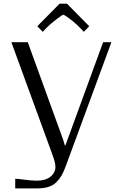

<svg xmlns="http://www.w3.org/2000/svg" viewBox="-20 -812 665 1040"><path d="M342.8 -792 463.4 -669.9 434.1 -639.6 411.1 -663.6Q396.5 -679.2 375.7 -696Q355 -712.9 340.3 -722.7Q325.7 -732.4 322.8 -732.4Q317.9 -732.4 283.9 -706.1Q250 -679.7 234.4 -663.6L211.4 -639.6L182.1 -669.9L302.7 -792ZM62.5 208.5V156.2Q75.2 156.2 113 161.4Q150.9 166.5 174.8 166.5H179.2Q237.3 166.5 264.6 134.3Q280.3 115.2 280.3 92.8Q280.3 86.4 279.1 79.1Q277.8 71.8 276.6 65.9Q275.4 60.1 272.5 51Q269.5 42 268.1 37.8Q266.6 33.7 262.9 23.2Q259.3 12.7 258.3 10.3L41.5 -583.5H130.4L313.5 -79.1Q323.2 -54.7 331.1 -24.9H334.5L538.6 -583.5H583.5L336.4 87.4Q324.7 119.1 313.5 138.7Q302.2 158.2 284.7 175.5Q267.1 192.9 241.2 200.7Q215.3 208.5 179.2 208.5Z"/></svg>

Font: Resagnicto
Style: Regular
Weight: 500
Version: Version 0.9991